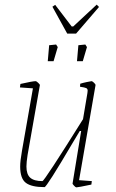

<svg xmlns="http://www.w3.org/2000/svg" viewBox="-20 -799 499 828"><path d="M321 -22 376 -18 374 -3Q317 9 309 9Q306 9 299 1.5Q292 -6 293 -8L330 -234H324L294 -184Q181 8 172 8Q116 8 91.5 -10.5Q67 -29 67 -81Q67 -105 75 -150L122 -418L66 -422L68 -437Q121 -449 134 -449Q137 -449 144.5 -442Q152 -435 152 -432L99 -131Q94 -99 94 -81Q94 -47 110.5 -32.5Q127 -18 163 -18Q171 -18 338 -285L357 -398Q358 -402 358 -408Q358 -416 352 -419Q346 -422 325 -425L326 -438Q339 -442 353.5 -445Q368 -448 375 -449Q378 -449 385 -442.5Q392 -436 392 -432ZM192 -604 222 -607 229 -596 211 -535H186ZM318 -604 348 -607 355 -596 337 -535H312ZM206 -770 218 -778 289 -685H296L397 -779L407 -769L308 -654H270Z"/></svg>

Font: Grenze Thin
Style: Italic
Weight: 250
Italic angle: -10°
Designer: Renata Polastri
Foundry: Omnibus-Type
Version: Version 1.002; ttfautohint (v1.8)